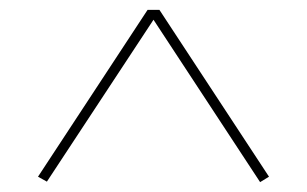

<svg xmlns="http://www.w3.org/2000/svg" viewBox="-20 -764 622 389"><path d="M75 -396 57 -406 279 -744H303L525 -406L507 -395L291 -724Z"/></svg>

Font: Literata 72pt
Style: Regular
Weight: 400
Designer: Latin by Veronika Burian and Jose Scaglione. Greek by Irene Vlachou. Cyrillic by Vera Evstafieva.
Foundry: TypeTogether
Version: Version 3.002